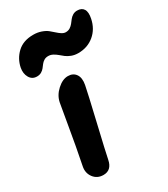

<svg xmlns="http://www.w3.org/2000/svg" viewBox="-193 -863 841 962"><g transform="rotate(-30 227.5 -382.5)"><path d="M73.2 -584Q45.4 -584 31.7 -607.7Q18.1 -631.3 23.9 -663.1Q33.2 -710 67.6 -742.4Q102.1 -774.9 160.2 -774.9Q185.1 -774.9 205.8 -767.6Q226.6 -760.3 239.7 -749.8Q252.9 -739.3 263.9 -729Q274.9 -718.8 286.4 -711.4Q297.9 -704.1 309.1 -704.1Q323.2 -704.1 334 -710.9Q344.7 -717.8 352.3 -727.5Q359.9 -737.3 367.2 -746.8Q374.5 -756.3 385.7 -763.2Q397 -770 411.1 -770Q437.5 -770 448.5 -752.2Q459.5 -734.4 452.1 -699.2Q441.4 -646 403.1 -614Q364.7 -582 311 -582Q290 -582 272.7 -588.6Q255.4 -595.2 243.7 -604.2Q231.9 -613.3 221.2 -622.6Q210.4 -631.8 198 -638.4Q185.5 -645 171.9 -645Q157.7 -645 147.5 -638.7Q137.2 -632.3 130.4 -623.3Q123.5 -614.3 116.7 -605.5Q109.9 -596.7 98.9 -590.3Q87.9 -584 73.2 -584ZM115.2 9.8Q79.1 9.8 58.8 -17.3Q38.6 -44.4 45.9 -80.1Q67.4 -187 84 -286.9Q100.6 -386.7 106 -414.1Q113.3 -451.7 144.5 -480.2Q175.8 -508.8 207 -508.8Q236.8 -508.8 252 -487.1Q267.1 -465.3 259.8 -426.8Q252.9 -390.1 216.3 -234.6Q179.7 -79.1 172.9 -43.9Q162.1 9.8 115.2 9.8Z"/></g></svg>

Font: Shantell Sans Normal
Style: Italic
Weight: 600
Italic angle: -11.31°
Designer: Stephen Nixon, Anya Danilova, Shantell Martin
Foundry: Arrow Type
Version: Version 1.006;[559af2be0]